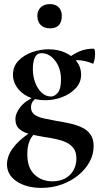

<svg xmlns="http://www.w3.org/2000/svg" viewBox="-20 -633 491 935"><path d="M182 282Q109 282 61.5 250.5Q14 219 14 167Q14 146 23.5 121.5Q33 97 60.5 67Q88 37 142 2L152 13Q142 23 133 36.5Q124 50 118.5 69.5Q113 89 113 119Q113 184 148 217Q183 250 235 250Q270 250 296 236.5Q322 223 337 197.5Q352 172 352 138Q352 108 338.5 89.5Q325 71 302.5 60.5Q280 50 252 44Q224 38 195 34Q160 28 127.5 20.5Q95 13 75 -4Q55 -21 55 -54Q55 -80 78.5 -111Q102 -142 158 -167L167 -161Q148 -151 139.5 -139Q131 -127 131 -110Q131 -87 148.5 -74.5Q166 -62 195 -56Q224 -50 256 -44Q288 -39 319.5 -32Q351 -25 377.5 -13Q404 -1 420 21Q436 43 436 78Q436 119 416 155.5Q396 192 361 220.5Q326 249 280 265.5Q234 282 182 282ZM202 -145Q151 -145 115.5 -163Q80 -181 61.5 -209.5Q43 -238 43 -268Q43 -310 70.5 -338Q98 -366 138 -379.5Q178 -393 215 -393Q262 -393 298 -376.5Q334 -360 354.5 -332.5Q375 -305 375 -270Q375 -231 348.5 -203Q322 -175 282.5 -160Q243 -145 202 -145ZM229 -163Q246 -163 261.5 -181.5Q277 -200 277 -246Q277 -301 248.5 -337.5Q220 -374 182 -374Q160 -374 150 -353.5Q140 -333 140 -295Q140 -262 151 -232Q162 -202 182 -182.5Q202 -163 229 -163ZM303 -313 305 -345Q337 -370 367.5 -383Q398 -396 435 -396Q440 -396 441.5 -388Q443 -380 443 -368Q443 -354 439 -337Q435 -320 432 -323Q413 -331 394 -335.5Q375 -340 357 -340Q346 -340 334 -338.5Q322 -337 309 -332ZM223 -495Q195 -495 178.5 -511Q162 -527 162 -556Q162 -582 178.5 -597.5Q195 -613 223 -613Q251 -613 266 -597.5Q281 -582 281 -556Q281 -495 223 -495Z"/></svg>

Font: Cormorant
Style: Bold
Weight: 700
Designer: Christian Thalmann (Catharsis Fonts)
Foundry: Catharsis Fonts
Version: Version 4.000